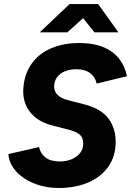

<svg xmlns="http://www.w3.org/2000/svg" viewBox="-20 -924 655 959"><path d="M22.1 -154.6 175.1 -189.4Q181.9 -156.8 207.7 -137.1Q233.4 -117.5 278.3 -117.5Q310.6 -117.5 337.2 -128.3Q363.9 -139.1 379.7 -159.3Q395.6 -179.4 395.6 -207.8Q395.6 -237.1 378.2 -251.7Q360.9 -266.3 325.4 -275.7L240.8 -297.4Q165.4 -316.3 126.7 -368.9Q88 -421.5 98.1 -498.5Q106.1 -563.5 141.9 -611Q177.7 -658.4 237.8 -683.8Q297.9 -709.1 376.4 -709.1Q444.6 -709.1 493.5 -689.7Q542.4 -670.3 572.8 -633.2Q603.1 -596 614.6 -543.1L462.6 -506.8Q456.8 -537.9 431 -558.1Q405.2 -578.2 361.1 -578.2Q329.6 -578.2 304.5 -568.1Q279.4 -557.9 264.9 -538.1Q250.5 -518.3 250.5 -491.6Q250.5 -466.4 267.8 -449.6Q285.2 -432.8 316.4 -424.4L400.1 -403Q485.6 -381 521.7 -331.9Q557.8 -282.8 557.8 -217.2Q557.8 -142 519.7 -89.7Q481.6 -37.5 417.7 -11.3Q353.7 14.9 274.7 14.9Q205.2 14.9 147.9 -8.8Q90.6 -32.4 57.5 -71.4Q24.3 -110.4 22.1 -154.6ZM327.6 -903.7H469.2V-899.8L316.3 -762.5H178.6ZM341.9 -900.1 342.4 -903.7H470.2L571.4 -762.5H451.7Z"/></svg>

Font: Oak Sans Light Italic
Style: Regular
Weight: 400
Italic angle: -9.5°
Foundry: Erik Kennedy, Walven
Version: Version 1.000;Glyphs 3.1.2 (3151)